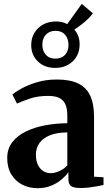

<svg xmlns="http://www.w3.org/2000/svg" viewBox="-20 -954 566 984"><path d="M172.5 10.5Q129.5 10.5 94.2 -7.5Q59 -25.5 38 -60.2Q17 -95 17 -144.5Q17 -191.5 43 -225.2Q69 -259 112.8 -280.2Q156.5 -301.5 211.5 -311.8Q266.5 -322 325 -322.5V-362Q325 -395 316 -417.2Q307 -439.5 285.8 -451Q264.5 -462.5 226.5 -462.5Q172.5 -462.5 131.5 -448.2Q90.5 -434 67 -423L43.5 -469.5Q58 -482.5 90.5 -500.5Q123 -518.5 169.2 -532.5Q215.5 -546.5 271.5 -546.5Q339 -546.5 381 -526Q423 -505.5 442.5 -463.2Q462 -421 462 -355V-48.5L510.5 -45.5V-6Q499.5 -3.5 479.8 0.2Q460 4 437 6.8Q414 9.5 392.5 9.5Q359.5 9.5 345 0.2Q330.5 -9 330.5 -38.5V-72Q320 -55.5 297.8 -36Q275.5 -16.5 244 -3Q212.5 10.5 172.5 10.5ZM240 -66.5Q261 -66.5 284.8 -77.5Q308.5 -88.5 325 -106V-275.5Q270 -275 234.2 -260Q198.5 -245 181.2 -219.5Q164 -194 164 -161Q164 -131.5 173.8 -110.2Q183.5 -89 200.8 -77.8Q218 -66.5 240 -66.5ZM262.5 -606Q208 -606 173.8 -639.5Q139.5 -673 140 -723.5Q140.5 -776.5 176.2 -810.2Q212 -844 268 -844Q299.5 -844 324.5 -830.5L399 -934L456 -886Q447 -873 431.5 -857.8Q416 -842.5 397.5 -828.2Q379 -814 361 -802.5Q388.5 -771 388 -726Q388 -673.5 352.8 -639.8Q317.5 -606 262.5 -606ZM264 -653.5Q295 -653.5 313 -672.5Q331 -691.5 331 -723.5Q331 -755 313.8 -775.5Q296.5 -796 264.5 -796Q234 -796 215.5 -776.8Q197 -757.5 197 -725Q197 -694 214.5 -673.8Q232 -653.5 264 -653.5Z"/></svg>

Font: Merriweather 72pt
Style: Bold
Weight: 700
Version: Version 2.100